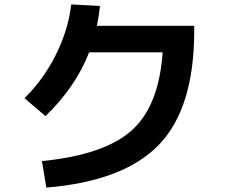

<svg xmlns="http://www.w3.org/2000/svg" viewBox="-20 -807 1040 870"><path d="M717 -570H384Q321 -410 186 -281L91 -362Q178 -448 233.5 -559.5Q289 -671 303 -787L433 -780Q429 -738 419 -690H860V-667Q860 -318 701 -152Q542 14 190 43L170 -77Q451 -105 575.5 -215Q700 -325 717 -570Z"/></svg>

Font: M PLUS 1p
Style: Bold
Weight: 700
Version: Version 1.062